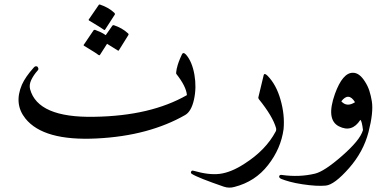

<svg xmlns="http://www.w3.org/2000/svg" viewBox="-20 -619 1765 868"><path d="M821 -372Q835 -356 844.5 -333Q854 -310 859 -281Q869 -224 857 -169Q845 -115 817 -99Q737 -53 637 -26Q537 1 417 7Q177 19 95 -83Q42 -149 79 -236Q87 -254 100.5 -273.5Q114 -293 133 -314Q139 -321 146 -319Q151 -318 153 -311Q155 -305 150 -300Q132 -280 121 -257Q111 -235 116 -216Q151 -86 406 -91Q534 -93 638.5 -117.5Q743 -142 825 -189Q822 -228 777 -285Q775 -288 779 -309Q780 -311 780 -312Q785 -336 802 -372Q808 -386 821 -372ZM488 -503Q490 -506 495 -505Q513 -499 529 -490Q545 -481 559 -468Q563 -464 560 -460L517 -391Q515 -388 509 -393Q506 -395 494.5 -402Q483 -409 464 -421L432 -371Q430 -367 423 -372Q420 -375 404 -385Q388 -395 360 -412Q356 -415 359 -417L403 -482Q405 -485 410 -484Q423 -479 435 -473.5Q447 -468 458 -460ZM426 -596Q428 -600 433 -598Q451 -592 467 -583Q483 -574 497 -561Q501 -557 499 -553L455 -485Q453 -481 446 -487Q443 -489 427.5 -499Q412 -509 383 -526Q379 -529 382 -532Z M1172 -279Q1173 -283 1175 -284Q1180 -286 1190 -276Q1229 -236 1248 -169Q1268 -100 1262 -35Q1250 53 1192 127Q1134 202 1040 226Q1016 233 992 225Q934 205 897.5 190.5Q861 176 847 167Q843 164 843 161Q843 157 846 154Q849 151 855 153Q890 163 919 166.5Q948 170 973 167Q998 164 1026.5 152.5Q1055 141 1087 120Q1182 59 1226 -24Q1230 -30 1228 -40Q1213 -93 1150 -171Q1147 -176 1148 -179Z M1494 -194Q1529 -291 1576 -290Q1605 -290 1630 -250Q1643 -230 1650 -208Q1657 -186 1661 -161Q1669 -111 1646 -22Q1623 67 1558 141Q1492 216 1453 220Q1413 224 1347 214Q1314 209 1290.5 202.5Q1267 196 1252 190Q1241 185 1242 178Q1244 170 1255 172Q1333 183 1404 166Q1425 161 1455.5 141Q1486 121 1526 86Q1566 51 1590 22Q1614 -7 1621 -31Q1616 -73 1609 -77Q1571 -18 1512 -48Q1453 -78 1494 -194ZM1585 -157Q1556 -204 1523 -161Q1548 -133 1585 -157Z"/></svg>

Font: Amiri Modified
Style: Regular
Weight: 400
Version: 0.117-H1